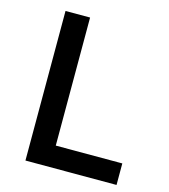

<svg xmlns="http://www.w3.org/2000/svg" viewBox="-104 -771 749 853"><g transform="rotate(15 270.0 -344.0)"><path d="M92 -688V0H511V-99H205V-688Z"/></g></svg>

Font: Saira UNSAM Medium
Style: Regular
Weight: 500
Designer: Hector Gatti with collaboration of the Omnibus-Type team
Foundry: Omnibus-Type
Version: Version 0.072;PS 000.072;hotconv 1.0.88;makeotf.lib2.5.64775